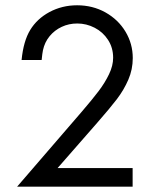

<svg xmlns="http://www.w3.org/2000/svg" viewBox="-20 -696 593 716"><path d="M286.1 -280.8Q324.2 -325.2 347.9 -356.4Q371.6 -387.7 386.7 -419.4Q401.9 -451.2 401.9 -480.5Q401.9 -518.1 382.8 -547.4Q363.8 -576.7 333 -592.5Q302.2 -608.4 268.1 -608.4Q236.8 -608.4 210.2 -595.9Q183.6 -583.5 165 -561Q146.5 -538.6 140.1 -508.3Q137.7 -497.1 135.3 -472.2H60.5Q67.4 -543 92.8 -584.5Q118.2 -626 164.1 -650.9Q211.4 -676.3 267.6 -676.3Q325.7 -676.3 373.3 -649.7Q420.9 -623 448 -577.9Q475.1 -532.7 475.1 -479.5Q475.1 -437 458.5 -398.7Q441.9 -360.4 416 -326.4Q390.1 -292.5 341.8 -237.3L194.8 -69.3H474.6V0H43.9Z"/></svg>

Font: NMS Futura Pro Book
Style: Regular
Weight: 400
Designer: Blend3rman
Version: Version 0.1